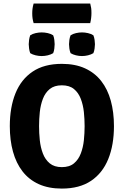

<svg xmlns="http://www.w3.org/2000/svg" viewBox="-20 -1062 706 1096"><path d="M203 -342Q203 -302.5 207.2 -261.5Q211.5 -220.5 224.8 -185.8Q238 -151 264 -129.5Q290 -108 333 -108Q376.5 -108 402.2 -129.5Q428 -151 441.2 -185.8Q454.5 -220.5 458.8 -261.5Q463 -302.5 463 -342Q463 -381.5 458.8 -422.2Q454.5 -463 441.2 -497.8Q428 -532.5 402.2 -553.8Q376.5 -575 333 -575Q290 -575 264 -553.8Q238 -532.5 224.8 -497.8Q211.5 -463 207.2 -422.2Q203 -381.5 203 -342ZM36 -342Q36 -449 68.2 -529Q100.5 -609 166.2 -653.2Q232 -697.5 333 -697.5Q409 -697.5 465 -672Q521 -646.5 557.8 -599.5Q594.5 -552.5 612.5 -487Q630.5 -421.5 630.5 -342Q630.5 -234.5 598 -154.2Q565.5 -74 499.8 -29.8Q434 14.5 333 14.5Q257 14.5 201 -11Q145 -36.5 108.5 -83.8Q72 -131 54 -196.5Q36 -262 36 -342ZM448 -742Q431.5 -742 413.8 -746.2Q396 -750.5 383 -758.5Q378 -770.5 376 -785.2Q374 -800 374 -809.5Q374 -819.5 376 -834Q378 -848.5 383 -860.5Q396 -869 413.8 -873Q431.5 -877 448 -877Q464.5 -877 482.2 -873Q500 -869 513 -860.5Q518 -848.5 520 -834Q522 -819.5 522 -809.5Q522 -800 520 -785.2Q518 -770.5 513 -758.5Q500 -750.5 482.2 -746.2Q464.5 -742 448 -742ZM218 -742Q201.5 -742 183.5 -746.2Q165.5 -750.5 152.5 -758.5Q148 -770.5 146 -785.2Q144 -800 144 -809.5Q144 -819.5 146 -834Q148 -848.5 152.5 -860.5Q165.5 -869 183.5 -873Q201.5 -877 218 -877Q235 -877 252.8 -873Q270.5 -869 283.5 -860.5Q288.5 -848.5 290.2 -834Q292 -819.5 292 -809.5Q292 -800 290.2 -785.2Q288.5 -770.5 283.5 -758.5Q270.5 -750.5 252.8 -746.2Q235 -742 218 -742ZM172 -930Q167.5 -945 165.8 -957.5Q164 -970 164 -986Q164 -1000.5 165.8 -1013.5Q167.5 -1026.5 172 -1042H495Q499 -1026.5 500.5 -1015.5Q502 -1004.5 502 -987.5Q502 -958 495 -930Z"/></svg>

Font: Signika Light
Style: Bold
Weight: 700
Version: Version 2.003;gftools[0.9.32]